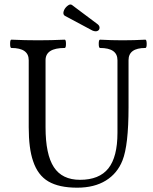

<svg xmlns="http://www.w3.org/2000/svg" viewBox="-20 -848 700 881"><path d="M403.8 -708 276.9 -775.9Q268.1 -782.2 272 -795.9Q275.9 -809.6 288.8 -820.6Q301.8 -831.5 310.1 -825.2L426.8 -737.8Q437.5 -730 436.8 -719.7Q436 -709.5 426.8 -705.8Q417.5 -702.1 403.8 -708ZM334 13.2Q251 13.2 202.1 -15.4Q153.3 -43.9 131.8 -108.9Q111.8 -166.5 111.8 -264.2V-571.8Q111.8 -627.9 32.2 -627.9Q26.4 -627.9 26.4 -647Q26.4 -666 32.2 -666Q93.8 -663.1 154.8 -663.1Q215.3 -663.1 276.9 -666Q282.7 -666 282.7 -647Q282.7 -627.9 276.9 -627.9Q189 -627.9 189 -571.8V-264.2Q189 -139.2 227.1 -81.1Q265.1 -22.9 347.2 -22.9Q435.5 -22.9 477.3 -75.4Q519 -127.9 519 -238.8V-571.8Q519 -627.9 439 -627.9Q433.1 -627.9 433.1 -647Q433.1 -666 439 -666Q491.7 -663.1 543 -663.1Q594.2 -663.1 647 -666Q652.8 -666 653.1 -647Q653.3 -627.9 647 -627.9Q569.8 -627.9 569.8 -571.8V-356Q569.8 -181.2 542 -111.8Q518.6 -52.2 465.6 -19.5Q412.6 13.2 334 13.2Z"/></svg>

Font: Junicode SmCond
Style: Regular
Weight: 400
Width: 4
Designer: Peter S. Baker
Version: Version 2.206